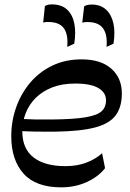

<svg xmlns="http://www.w3.org/2000/svg" viewBox="-20 -826 580 857"><path d="M253.1 10.2Q140.3 10.2 85.3 -50.9Q30.3 -112 30.3 -218.1Q30.3 -285.4 52.1 -346.9Q73.8 -408.3 114.5 -456.7Q155.2 -505 213.3 -533Q271.3 -561 344.1 -561Q430 -561 476.9 -519.4Q523.9 -477.9 523.9 -408.8Q523.9 -348.7 496.6 -311.5Q469.2 -274.3 404.7 -257.2Q340.2 -240 227.7 -238.3Q181.6 -237.8 142.4 -238.5Q103.2 -239.2 67.7 -241.2V-295.4Q103.3 -293.4 140.1 -292.7Q176.9 -292 212 -292.6Q311 -293.7 363.1 -302.7Q415.1 -311.7 434.2 -330.1Q453.3 -348.4 453.3 -377.9Q453.3 -412.9 419.2 -433Q385 -453.1 315.7 -453.1Q258 -453.1 214 -436.2Q170 -419.2 140 -389.6Q110 -360 94.8 -321.2Q79.7 -282.4 79.7 -238.8Q79.7 -161.9 129.9 -123.2Q180.1 -84.4 271.8 -84.4Q324.6 -84.4 365.8 -100.2Q407.1 -115.9 435.7 -142.1L448.9 -75.4Q419.8 -37.7 367.9 -13.7Q316 10.2 253.1 10.2ZM455.6 -616.6Q460.2 -671.9 439.7 -699.8Q419.1 -727.6 370.9 -727.6Q363.9 -727.6 358.2 -727.1Q352.5 -726.6 347.2 -724.9L355.6 -797.9Q362.5 -801.8 370.8 -803.8Q379.1 -805.7 389.2 -805.7Q427.7 -805.7 452.2 -784.2Q476.6 -762.6 485.8 -723.3Q495 -684.1 486.6 -631.1ZM279.8 -616.6Q285.4 -669.9 265.7 -698.9Q246 -727.9 194.1 -727.9Q188.1 -727.9 182.9 -727.4Q177.7 -726.9 172.7 -725.2L180.4 -798.9Q191.8 -806.4 211.3 -806.4Q254.9 -806.4 279.6 -783.1Q304.2 -759.9 311.8 -720.6Q319.4 -681.3 311.4 -631.1Z"/></svg>

Font: Savate ExtraLight
Style: Italic
Weight: 200
Italic angle: -11°
Designer: Max Esnée
Foundry: Plomb Type
Version: Version 2.000